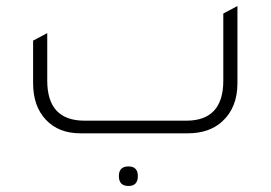

<svg xmlns="http://www.w3.org/2000/svg" viewBox="-20 -443 899 638"><path d="M247 0Q175 0 132.5 -45Q90 -90 90 -167V-308L137 -333V-175Q137 -42 261 -42H599Q722 -42 722 -175V-398L769 -423V-167Q769 -85 718 -39Q675 0 604 0ZM407 175Q375 175 375 142Q375 110 407 110Q438 110 438 142Q438 175 407 175Z"/></svg>

Font: TajawalTap
Style: Regular
Weight: 300
Designer: Boutros Fonts
Foundry: Created by Boutros International 2017
Version: Version 2.700